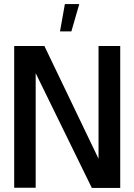

<svg xmlns="http://www.w3.org/2000/svg" viewBox="-20 -927 663 947"><path d="M573 0H433L156 -566V-1H50V-700H199L466 -144V-700H573ZM276 -772H332L371 -907H300Z"/></svg>

Font: Kulim Park SemiBold
Style: Regular
Weight: 600
Designer: Noponies / Dale Sattler
Foundry: Noponies
Version: Version 1.000; ttfautohint (v1.8.3)